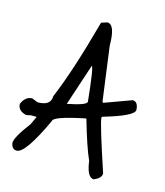

<svg xmlns="http://www.w3.org/2000/svg" viewBox="-109 -678 680 792"><g transform="rotate(15 231.0 -282.0)"><path d="M227 -594 252 -602Q286 -602 286 -512L317 -281L321 -277L436 -319Q459 -319 461 -284Q461 -258 334 -221L330 -219V-215Q330 -194 396 4V6Q396 25 365 38Q336 38 327 -31Q304 -81 271 -196H267Q136 -169 136 -150Q64 6 27 6Q6 6 2 -21Q2 -45 55 -115L71 -150H46L27 -146Q-10 -155 -10 -184Q5 -219 34 -219L59 -209Q115 -209 115 -250Q166 -370 227 -594ZM236 -412 177 -234Q259 -250 259 -265Q244 -412 236 -412Z"/></g></svg>

Font: Just Me Again Down Here
Style: Regular
Weight: 400
Designer: Kimberly Geswein
Foundry: Kimberly Geswein
Version: Version 1.002 2007